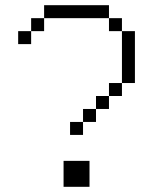

<svg xmlns="http://www.w3.org/2000/svg" viewBox="-20 -720 590 740"><path d="M150 -650H100V-600H150ZM50 -550H100V-600H50ZM150 -650H400V-700H150ZM225 0H325V-100H225ZM250 -200H300V-250H250ZM300 -250H350V-300H300ZM350 -300H400V-350H350ZM400 -350H450V-400H400ZM400 -600H450V-650H400ZM450 -400H500V-600H450Z"/></svg>

Font: LS-VG5000 Light
Style: Regular
Weight: 400
Designer: Justin Bihan, 2021
Foundry: Justin Bihan, 2021
Version: Version 1.000;Glyphs 3.1.2 (3151)